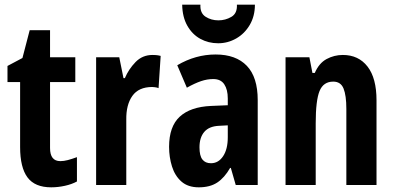

<svg xmlns="http://www.w3.org/2000/svg" viewBox="-20 -791 1689 821"><path d="M238 -102Q253 -102 270 -106.5Q287 -111 309 -119V-15Q287 -3 257.5 3.5Q228 10 199 10Q129 10 97.5 -32.5Q66 -75 66 -162V-440H12V-509L76 -543L107 -662H194V-546H302V-440H194V-158Q194 -102 238 -102Z M632 -556Q638 -556 646.5 -555.5Q655 -555 667 -552L658 -414Q652 -417 642.5 -418Q633 -419 631 -419Q573 -419 546 -381Q519 -343 520 -279V0H391V-546H490L508 -457H514Q530 -495 559.5 -525.5Q589 -556 632 -556Z M902 -558Q989 -558 1035.5 -509.5Q1082 -461 1082 -363V0H988L967 -73H964Q940 -31 909 -10.5Q878 10 830 10Q784 10 756 -14.5Q728 -39 715.5 -79Q703 -119 703 -163Q703 -250 748.5 -292Q794 -334 882 -338L954 -341V-370Q954 -408 939 -430.5Q924 -453 892 -453Q866 -453 839.5 -444Q813 -435 779 -416L738 -512Q816 -558 902 -558ZM916 -253Q874 -251 853.5 -227Q833 -203 833 -161Q833 -125 845.5 -109Q858 -93 882 -93Q914 -93 934 -123Q954 -153 954 -204V-255ZM1070 -771Q1070 -722 1048 -684.5Q1026 -647 990 -626.5Q954 -606 913 -606Q871 -606 836.5 -625Q802 -644 781 -681Q760 -718 759 -771H837Q835 -735 859 -719.5Q883 -704 914 -704Q944 -704 969.5 -719Q995 -734 993 -771Z M1446 -556Q1513 -556 1551.5 -506.5Q1590 -457 1590 -362V0H1461V-325Q1461 -383 1449 -412.5Q1437 -442 1405 -442Q1363 -442 1346.5 -402Q1330 -362 1330 -264V0H1201V-546H1303L1316 -479H1326Q1344 -521 1376.5 -538.5Q1409 -556 1446 -556Z"/></svg>

Font: Noto Sans Gujarati UI ExtraCondensed
Style: Bold
Weight: 700
Width: 2
Designer: Jelle Bosma - Monotype Design Team, Universal Thirst
Foundry: Monotype Imaging Inc.
Version: Version 2.106; ttfautohint (v1.8.4.7-5d5b)